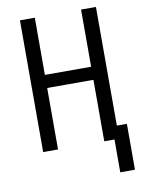

<svg xmlns="http://www.w3.org/2000/svg" viewBox="-98 -803 797 1055"><g transform="rotate(-10 300.0 -276.0)"><path d="M486 183V0H429V-343H171V0H88V-735H171V-416H429V-735H512V-73H568V183Z"/></g></svg>

Font: R Plex Mono
Style: Regular
Weight: 400
Monospace: yes
Designer: Belleve Invis
Foundry: Belleve Invis
Version: Version 31.8.0